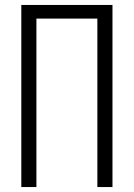

<svg xmlns="http://www.w3.org/2000/svg" viewBox="-20 -755 540 775"><path d="M66 0V-735H434V0H373V-680H127V0Z"/></svg>

Font: Iosevka Curly Light
Style: Regular
Weight: 300
Monospace: yes
Designer: Belleve Invis
Foundry: Belleve Invis
Version: Version 22.1.2; ttfautohint (v1.8.4)